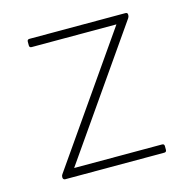

<svg xmlns="http://www.w3.org/2000/svg" viewBox="-80 -572 652 652"><g transform="rotate(-15 246.0 -246.0)"><path d="M72 0Q68 0 66 -2.5Q64 -5 64 -8V-10Q64 -15 67 -19L376 -463H78Q70 -463 70 -471V-484Q70 -492 78 -492H415Q423 -492 423 -485V-482Q423 -478 420 -473L111 -29H420Q428 -29 428 -21V-8Q428 0 420 0Z"/></g></svg>

Font: LINE Seed Sans KR Thin
Style: Regular
Weight: 250
Designer: LINE BX Design & Sandoll Inc & Dalton Maag Ltd
Foundry: Sandoll Inc.
Version: Version 1.000